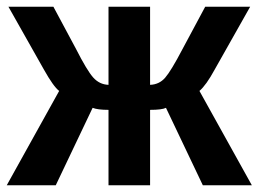

<svg xmlns="http://www.w3.org/2000/svg" viewBox="-28 -548 765 568"><path d="M293 0V-223Q261 -223 246 -229L137 0H-8L147 -279Q130 -292 102 -342L-3 -528H130L197 -403Q229 -340 247.5 -319Q266 -298 293 -297V-528H416V-297Q443 -298 460.5 -318Q478 -338 512 -403L579 -528H712L607 -342Q582 -296 562 -279L717 0H572L463 -229Q451 -223 416 -223V0Z"/></svg>

Font: Libra Sans
Style: Bold
Weight: 700
Foundry: Context Ltd
Version: Version 1.000